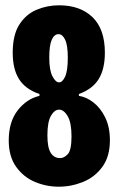

<svg xmlns="http://www.w3.org/2000/svg" viewBox="-20 -693 448 725"><path d="M202 12Q155 12 112 -6Q69 -24 41 -63Q13 -102 13 -163Q13 -233 47 -276.5Q81 -320 129 -331V-338Q76 -356 52 -394Q28 -432 28 -494Q28 -562 53.5 -601Q79 -640 119 -656.5Q159 -673 203 -673Q283 -673 329.5 -628Q376 -583 376 -494Q376 -433 353 -395Q330 -357 278 -338V-331Q306 -327 333 -306Q360 -285 377.5 -249Q395 -213 395 -163Q395 -102 366.5 -63Q338 -24 293.5 -6Q249 12 202 12ZM203 -382Q216 -382 226 -404Q236 -426 236 -475Q236 -522 226 -543Q216 -564 201 -564Q185 -564 175.5 -543Q166 -522 166 -476Q166 -428 178 -405Q190 -382 203 -382ZM207 -96Q222 -96 236 -111Q250 -126 250 -178Q250 -230 235.5 -254.5Q221 -279 203 -279Q186 -279 172.5 -256Q159 -233 159 -182Q159 -136 171.5 -116Q184 -96 207 -96Z"/></svg>

Font: Bricolage Grotesque 96pt Condensed Bricolage Grotesque 48pt Condensed Regular
Style: Bold
Weight: 700
Width: 3
Designer: Mathieu Triay
Foundry: Atelier Triay
Version: Version 1.001; ttfautohint (v1.8.4.7-5d5b);gftools[0.9.33.de